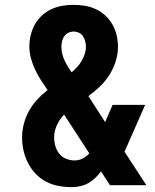

<svg xmlns="http://www.w3.org/2000/svg" viewBox="-20 -763 640 791"><path d="M276 8Q248 8 221 3Q194 -2 170 -14.5Q146 -27 127 -47Q108 -67 95.5 -91.5Q83 -116 77 -142.5Q71 -169 71 -197Q71 -225 78.5 -253.5Q86 -282 100 -307Q114 -332 133.5 -353Q153 -374 176 -392Q162 -412 148.5 -433Q135 -454 124.5 -476.5Q114 -499 107.5 -523Q101 -547 101 -572Q101 -595 106.5 -618Q112 -641 123.5 -662Q135 -683 152.5 -699Q170 -715 191.5 -725Q213 -735 236.5 -739Q260 -743 283 -743Q307 -743 330.5 -739Q354 -735 375.5 -725Q397 -715 414.5 -698.5Q432 -682 443.5 -661.5Q455 -641 460.5 -617.5Q466 -594 466 -570Q466 -540 456.5 -510Q447 -480 430.5 -454Q414 -428 391.5 -406.5Q369 -385 344 -367Q344 -367 344 -366.5Q344 -366 345 -366L413 -260L444 -331H578L505 -165Q502 -158 499 -151.5Q496 -145 493 -138L583 0H433L411 -34L396 -57Q386 -43 373 -30.5Q360 -18 344.5 -9Q329 0 311 4Q293 8 276 8ZM275 -465Q287 -475 297.5 -486.5Q308 -498 316 -511.5Q324 -525 329 -540Q334 -555 334 -570Q334 -581 331 -592.5Q328 -604 322 -613.5Q316 -623 305.5 -628Q295 -633 283 -633Q276 -633 275.5 -632.5Q275 -632 272 -631.5Q269 -631 266.5 -630Q264 -629 261.5 -628Q259 -627 256.5 -625.5Q254 -624 252 -622Q250 -620 248 -617.5Q246 -615 244.5 -613Q243 -611 241.5 -608.5Q240 -606 239 -603Q238 -600 237 -597.5Q236 -595 235.5 -592Q235 -589 234.5 -586.5Q234 -584 233.5 -581Q233 -578 233 -575Q233 -572 233 -569Q233 -555 236.5 -541Q240 -527 246 -514Q252 -501 259.5 -489Q267 -477 275 -465ZM287 -102Q305 -102 320.5 -110Q336 -118 348 -131L244 -291Q226 -272 214.5 -247.5Q203 -223 203 -197Q203 -179 208 -161.5Q213 -144 224 -130Q235 -116 252 -109Q269 -102 287 -102Z"/></svg>

Font: Iosevka Curly XBdEx
Style: Regular
Weight: 800
Width: 7
Monospace: yes
Designer: Belleve Invis
Foundry: Belleve Invis
Version: Version 11.1.0; ttfautohint (v1.8.3)